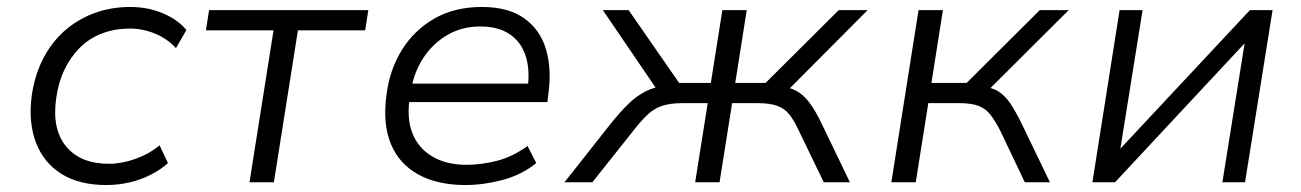

<svg xmlns="http://www.w3.org/2000/svg" viewBox="-20 -523 3735 551"><path d="M285 8Q208 8 157 -23.5Q106 -55 83.5 -113Q61 -171 71 -248Q79 -305 102.5 -352Q126 -399 163 -432.5Q200 -466 248.5 -484.5Q297 -503 354 -503Q404 -503 447 -485Q490 -467 515 -437L485 -385Q460 -412 425 -426.5Q390 -441 353 -441Q309 -441 272.5 -427Q236 -413 209 -386Q182 -359 164.5 -322Q147 -285 141 -239Q129 -152 170 -102.5Q211 -53 293 -53Q329 -53 368.5 -67Q408 -81 438 -106L462 -55Q441 -36 412.5 -21.5Q384 -7 351.5 0.5Q319 8 285 8Z M696 0 765 -436H571L580 -494H1037L1028 -436H835L766 0Z M1316 8Q1235 8 1180 -22.5Q1125 -53 1101.5 -110.5Q1078 -168 1089 -250Q1098 -323 1133.5 -380Q1169 -437 1227 -470Q1285 -503 1363 -503Q1439 -503 1485 -470Q1531 -437 1547.5 -379.5Q1564 -322 1553 -248L1551 -230H1135L1144 -283H1518L1493 -261Q1502 -318 1489.5 -359.5Q1477 -401 1444 -424Q1411 -447 1359 -447Q1306 -447 1264.5 -423Q1223 -399 1196 -358.5Q1169 -318 1160 -267L1157 -249Q1146 -186 1163 -142Q1180 -98 1220.5 -74Q1261 -50 1319 -50Q1361 -50 1406 -61.5Q1451 -73 1494 -104L1519 -55Q1477 -21 1422 -6.5Q1367 8 1316 8Z M1600 0 1731 -166Q1759 -201 1782.5 -224Q1806 -247 1832 -260.5Q1858 -274 1893 -277L1870 -259L1710 -494H1784L1929 -285H2020L2053 -494H2123L2090 -285H2177L2387 -494H2470L2236 -259L2210 -277Q2243 -274 2264 -263Q2285 -252 2302.5 -229Q2320 -206 2339 -166L2419 0H2344L2271 -151Q2258 -179 2244.5 -195.5Q2231 -212 2210 -219.5Q2189 -227 2153 -227H2081L2045 0H1975L2011 -227H1939Q1904 -227 1881 -219.5Q1858 -212 1840 -195.5Q1822 -179 1800 -151L1680 0Z M2538 0 2616 -494H2686L2653 -285H2754L2964 -494H3047L2809 -257L2793 -276Q2825 -273 2844.5 -261Q2864 -249 2879.5 -226Q2895 -203 2913 -166L2993 0H2921L2850 -149Q2836 -176 2822.5 -193.5Q2809 -211 2788.5 -219Q2768 -227 2733 -227H2644L2608 0Z M3115 0 3193 -494H3259L3195 -95H3194L3567 -494H3632L3553 0H3488L3552 -400H3553L3180 0Z"/></svg>

Font: Nunito Sans 7pt Light
Style: Italic
Weight: 300
Italic angle: -9°
Designer: Vernon Adams
Foundry: Vernon Adams
Version: Version 3.101;gftools[0.9.27]